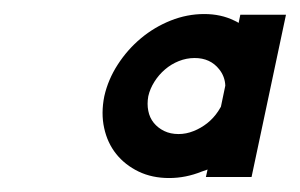

<svg xmlns="http://www.w3.org/2000/svg" viewBox="-20 -650 430 275"><path d="M340.3 -396.5H274.9L277.3 -407.2Q273.4 -405.8 269 -404.3Q246.1 -395 222.2 -395Q197.8 -395 178.5 -404.3Q159.2 -413.6 146.5 -429.4Q133.8 -445.3 129.2 -466.6Q124.5 -487.8 129.4 -512.2Q134.8 -536.1 148.7 -557.6Q162.6 -579.1 181.9 -595.2Q201.2 -611.3 224.6 -620.6Q248 -629.9 272.5 -629.9Q296.4 -629.9 315.4 -620.6Q318.8 -619.1 321.8 -617.2L324.2 -628.9H389.6ZM293.9 -550.8Q281.2 -566.9 258.8 -566.9Q247.1 -566.9 236.1 -562.5Q225.1 -558.1 216.3 -550.5Q207.5 -543 201.2 -533Q194.8 -522.9 192.4 -512.2Q190.4 -501 192.4 -491.2Q194.3 -481.4 200.2 -474.1Q206.1 -466.8 215.1 -462.4Q224.1 -458 235.8 -458Q246.6 -458 257.1 -462.2Q267.6 -466.3 276.9 -473.6Q286.1 -481 292.5 -490.7Q294.4 -493.7 296.4 -497.1L302.7 -527.3Q302.2 -540.5 293.9 -550.8Z"/></svg>

Font: Fibel Nord
Style: Italic
Weight: 400
Designer: Peter Wiegel
Foundry: Peter Wioegel
Version: Version 000.000